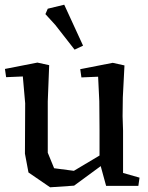

<svg xmlns="http://www.w3.org/2000/svg" viewBox="-20 -776 630 816"><path d="M183 -345V-127L210 -61L294 -50L403 -115V-221L402 -346L397 -450L326 -447L321 -482L459 -509L509 -498L502 -362L501 -282L503 -221V-41L573 -21L568 14H431L408 -70L295 13L193 20L101 -43L86 -123L87 -337L77 -451L6 -448L1 -483L139 -510L189 -499ZM333 -582 297 -565 215 -670 173 -716 183 -739 253 -756Z"/></svg>

Font: Alike Angular
Style: Regular
Weight: 400
Designer: Sveta Sebyakina
Foundry: Cyreal (www.cyreal.org)
Version: Version 1.300; ttfautohint (v1.8.4.7-5d5b)